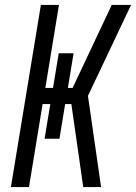

<svg xmlns="http://www.w3.org/2000/svg" viewBox="-20 -755 549 775"><path d="M316 0 268 -335H243L220 -195H160L183 -335H152L97 0H24L145 -735H218L163 -400H194L217 -540H277L254 -400H273L431 -735H509L335 -368L388 0Z"/></svg>

Font: Iosevka Oblique
Style: Regular
Weight: 400
Italic angle: -9°
Monospace: yes
Designer: Belleve Invis
Foundry: Belleve Invis
Version: Version 32.5.0; ttfautohint (v1.8.4)